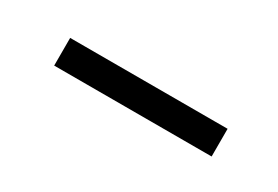

<svg xmlns="http://www.w3.org/2000/svg" viewBox="-10 -836 479 331"><g transform="rotate(30 229.0 -670.5)"><path d="M390.1 -643.1H76.7V-698.2H390.1Z"/></g></svg>

Font: Vazir Light UI
Style: Light-UI
Weight: 300
Designer: Saber Rastikerdar
Foundry: Saber Rastikerdar
Version: Version 30.0.0